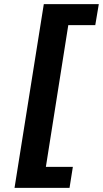

<svg xmlns="http://www.w3.org/2000/svg" viewBox="-20 -725 496 925"><path d="M50 180 191 -705H456L439 -604H309L201 79H331L315 180Z"/></svg>

Font: Nunito Sans 10pt SemiExpanded
Style: Bold Italic
Weight: 700
Width: 6
Italic angle: -9°
Designer: Vernon Adams
Foundry: Vernon Adams
Version: Version 3.101;gftools[0.9.27]